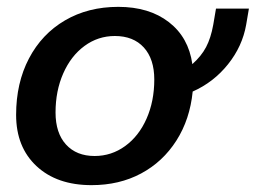

<svg xmlns="http://www.w3.org/2000/svg" viewBox="-20 -530 746 560"><path d="M706 -505 698 -458Q687 -395 645 -342.5Q603 -290 542 -263Q534 -182 494.5 -120Q455 -58 391.5 -24Q328 10 247 10Q146 10 86.5 -45.5Q27 -101 27 -195Q27 -288 64.5 -359.5Q102 -431 169.5 -470.5Q237 -510 325 -510Q415 -510 472.5 -465.5Q530 -421 541 -343Q567 -366 581 -392.5Q595 -419 602 -458L610 -505ZM430 -298Q430 -358 399.5 -391.5Q369 -425 315 -425Q266 -425 226.5 -396Q187 -367 164.5 -316Q142 -265 142 -202Q142 -142 172.5 -108.5Q203 -75 256 -75Q305 -75 345 -104Q385 -133 407.5 -184Q430 -235 430 -298Z"/></svg>

Font: Sarabun SemiBold
Style: Italic
Weight: 600
Italic angle: -10°
Designer: Suppakit Chalermlarp | Katatrad Co.,Ltd.
Foundry: Cadson Demak Co.,Ltd.
Version: Version 1.000; ttfautohint (v1.6)